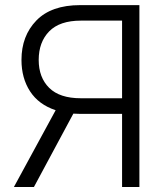

<svg xmlns="http://www.w3.org/2000/svg" viewBox="-20 -748 674 768"><path d="M537.6 0H468.3V-292.5H300.3Q286.6 -292.5 273.4 -293.5L115.7 0H35.6L202.6 -307.1Q134.8 -329.6 100.3 -382.6Q65.9 -435.5 65.9 -508.3Q65.9 -604.5 125.5 -666Q185.1 -727.5 300.3 -727.5H537.6ZM468.3 -355V-665.5H303.7Q218.8 -665.5 176.8 -622.6Q134.8 -579.6 134.8 -508.3Q134.8 -438 176.8 -396.5Q218.8 -355 303.2 -355Z"/></svg>

Font: Inter Light
Style: Regular
Weight: 300
Designer: Rasmus Andersson
Foundry: rsms
Version: Version 4.000;git-a52131595